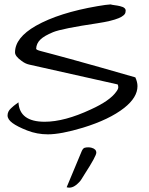

<svg xmlns="http://www.w3.org/2000/svg" viewBox="-20 -614 683 879"><path d="M64.5 -145.5Q69.3 -56.6 184.6 -56.6Q275.4 -56.6 396.5 -113.3Q482.4 -152.3 511.7 -193.4Q521.5 -206.1 521.5 -214.4Q521.5 -222.7 518.6 -227.5L113.3 -318.4Q95.7 -322.3 79.1 -335Q48.8 -356.4 48.8 -374Q48.8 -441.4 144.5 -496.1Q250 -555.7 426.8 -585.9Q466.8 -592.8 486.3 -593.8Q492.2 -591.8 504.4 -590.3Q516.6 -588.9 529.3 -585.9Q559.6 -579.1 554.7 -560.5Q554.7 -527.3 427.7 -507.8Q263.7 -483.4 223.1 -466.8Q182.6 -450.2 164.6 -432.6Q146.5 -415 145.5 -390.6Q145.5 -385.7 168 -379.9Q190.4 -374 221.7 -365.7Q252.9 -357.4 302.7 -343.8Q423.8 -310.5 599.6 -259.8Q609.4 -238.3 609.4 -219.7Q609.4 -168 548.8 -120.1Q480.5 -66.4 359.4 -29.3Q258.8 1 199.2 1Q149.4 1 104.5 -16.6Q59.6 -34.2 37.1 -50.8Q14.6 -67.4 14.6 -85.4Q14.6 -103.5 29.8 -117.7Q44.9 -131.8 53.2 -137.2Q61.5 -142.6 64.5 -145.5ZM354.5 77.1Q360.4 64.5 367.7 62.5Q375 60.5 383.8 60.5Q392.6 60.5 399.4 62.5Q420.9 68.4 420.9 85Q420.9 100.6 367.2 183.6Q357.4 199.2 353 206.5Q348.6 213.9 341.8 220.7Q319.3 245.1 296.9 245.1Q291 245.1 285.2 243.2Z"/></svg>

Font: Architects Daughter
Style: Regular
Weight: 400
Designer: Kimberly Geswein
Foundry: Kimberly Geswein
Version: Version 1.003 2010